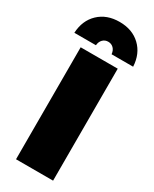

<svg xmlns="http://www.w3.org/2000/svg" viewBox="-253 -983 836 1041"><g transform="rotate(30 165.0 -463.0)"><path d="M50 -701H282V0H50ZM-19 -752Q-15 -831 35 -878.5Q85 -926 165 -926Q245 -926 295 -878.5Q345 -831 349 -752H214Q212 -775 198.5 -788.5Q185 -802 165 -802Q145 -802 131.5 -788.5Q118 -775 116 -752Z"/></g></svg>

Font: Argentum Sans Black
Style: Regular
Weight: 900
Designer: Julieta Ulanovsky (Modified by Cristiano Sobral)
Foundry: Julieta Ulanovsky
Version: Version 1.000; ttfautohint (v1.5.65-e2d9)